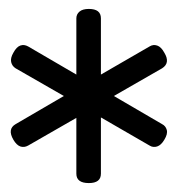

<svg xmlns="http://www.w3.org/2000/svg" viewBox="-20 -914 398 430"><path d="M179 -504Q151 -504 151 -525V-650L43 -588Q34 -583 25.5 -586Q17 -589 10 -601Q-4 -625 15 -636L123 -699L15 -761Q7 -766 5 -775Q3 -784 10 -796Q17 -809 25.5 -812Q34 -815 43 -810L151 -747V-873Q151 -882 158 -888Q165 -894 179 -894Q206 -894 206 -873V-747L315 -810Q323 -815 332 -812Q341 -809 348 -796Q362 -773 343 -761L235 -699L343 -636Q351 -632 353.5 -623Q356 -614 348 -601Q341 -589 332 -586Q323 -583 315 -588L206 -651V-525Q206 -504 179 -504Z"/></svg>

Font: Playwrite AT
Style: Regular
Weight: 400
Designer: Veronika Burian, José Scaglione
Foundry: TypeTogether
Version: Version 1.002